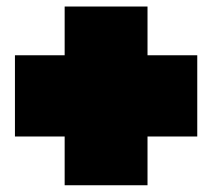

<svg xmlns="http://www.w3.org/2000/svg" viewBox="-20 -752 638 577"><path d="M423.3 -585.9H572.8V-341.8H423.3V-195.3H174.3V-341.8H24.9V-585.9H174.3V-732.4H423.3Z"/></svg>

Font: Wilelessous
Style: Regular
Weight: 400
Designer: Kristopher Martin
Foundry: Kristopher Martin
Version: Version 1.0; ttfautohint (v1.8.4.7-5d5b)